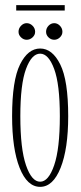

<svg xmlns="http://www.w3.org/2000/svg" viewBox="-20 -715 314 746"><path d="M136 11Q85.5 11 56.2 -63Q27 -137 27 -263.5Q27 -402.5 57.8 -464.5Q88.5 -526.5 136 -526.5Q183.5 -526.5 214.2 -464.5Q245 -402.5 245 -263.5Q245 -137 215.5 -63Q186 11 136 11ZM136 -9Q168.5 -9 190.5 -73Q212.5 -137 212.5 -263.5Q212.5 -387.5 190.5 -447Q168.5 -506.5 136 -506.5Q103 -506.5 81 -447Q59 -387.5 59 -263.5Q59 -137 81 -73Q103 -9 136 -9ZM191 -560.5Q178 -560.5 168.5 -569.8Q159 -579 159 -591.5Q159 -605 168.5 -615Q178 -625 191 -625Q203 -625 212.8 -615Q222.5 -605 222.5 -591.5Q222.5 -579 212.8 -569.8Q203 -560.5 191 -560.5ZM83.5 -560.5Q71.5 -560.5 61.8 -569.8Q52 -579 52 -591.5Q52 -605 61.8 -615Q71.5 -625 83.5 -625Q96.5 -625 106.5 -615Q116.5 -605 116.5 -591.5Q116.5 -579 106.5 -569.8Q96.5 -560.5 83.5 -560.5ZM43 -674V-695H231.5V-674Z"/></svg>

Font: Imbue 50pt Thin
Style: Regular
Weight: 100
Designer: Tyler Finck
Foundry: Etcetera Type Company
Version: Version 1.102; ttfautohint (v1.8.3)